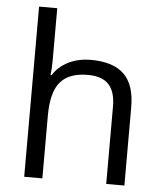

<svg xmlns="http://www.w3.org/2000/svg" viewBox="-54 -807 721 854"><g transform="rotate(5 307.0 -380.0)"><path d="M452.1 0V-346.2Q452.1 -411.6 422.4 -443.8Q392.6 -476.1 329.1 -476.1Q244.6 -476.1 205.8 -430.2Q167 -384.3 167 -279.8V0H85.9V-759.8H167V-529.8Q167 -488.3 163.1 -460.9H168Q191.9 -499.5 236.1 -521.7Q280.3 -543.9 336.9 -543.9Q435.1 -543.9 484.1 -497.3Q533.2 -450.7 533.2 -349.1V0Z"/></g></svg>

Font: f04975060
Style: Regular
Weight: 400
Foundry: Ascender Corporation
Version: Version 1.10